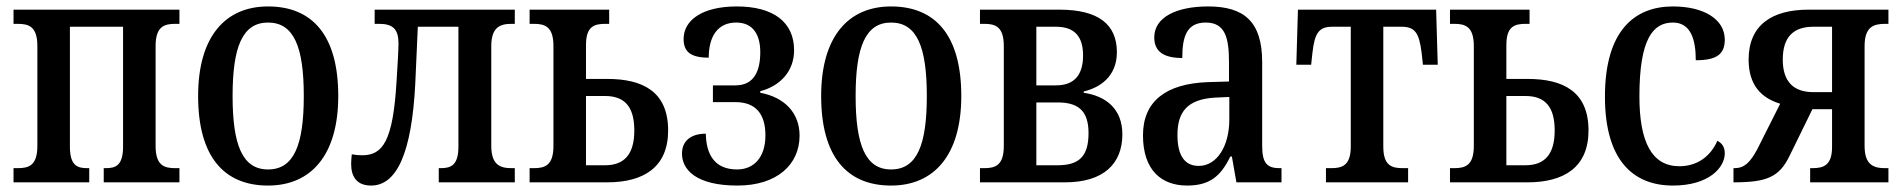

<svg xmlns="http://www.w3.org/2000/svg" viewBox="-20 -566 5905 596"><path d="M22 0H257V-44H251C221 -44 197 -51 197 -111V-483H362V-111C362 -51 338 -44 308 -44H302V0H537V-44H524C490 -44 463 -52 463 -113V-423C463 -484 490 -492 524 -492H537V-536H22V-492H35C69 -492 96 -484 96 -423V-113C96 -52 69 -44 35 -44H22Z M812 10C946 10 1030 -85 1030 -268C1030 -457 949 -546 812 -546C679 -546 595 -452 595 -268C595 -79 676 10 812 10ZM812 -40C732 -40 702 -117 702 -268C702 -419 732 -496 812 -496C893 -496 923 -419 923 -268C923 -117 893 -40 812 -40Z M1132 10C1212 10 1258 -92 1269 -305L1277 -483H1403V-111C1403 -53 1380 -44 1348 -44H1342V0H1578V-44H1568C1533 -44 1505 -54 1505 -113V-423C1505 -482 1533 -492 1568 -492H1578V-536H1143V-492H1157C1200 -492 1217 -475 1217 -431C1217 -411 1214 -361 1211 -314C1200 -127 1168 -84 1104 -84C1094 -84 1084 -85 1072 -87C1071 -77 1070 -67 1070 -57C1070 -17 1088 10 1132 10Z M1624 0H1865C1978 0 2054 -47 2054 -161C2054 -282 1975 -321 1865 -321H1799V-426C1799 -485 1825 -492 1860 -492H1871V-536H1624V-492H1637C1671 -492 1698 -484 1698 -423V-113C1698 -52 1671 -44 1637 -44H1624ZM1799 -53V-268H1858C1918 -268 1949 -236 1949 -161C1949 -87 1918 -53 1858 -53Z M2269 10C2393 10 2462 -56 2462 -145C2462 -215 2416 -264 2340 -278V-283C2402 -299 2445 -345 2445 -410C2445 -498 2380 -546 2267 -546C2161 -546 2102 -504 2102 -445C2102 -406 2123 -387 2180 -387C2180 -453 2208 -496 2265 -496C2321 -496 2340 -454 2340 -404C2340 -346 2321 -301 2263 -301H2193V-249H2263C2326 -249 2356 -212 2356 -146C2356 -76 2319 -40 2268 -40C2198 -40 2172 -87 2171 -151C2125 -151 2097 -129 2097 -89C2097 -40 2140 10 2269 10Z M2746 10C2880 10 2964 -85 2964 -268C2964 -457 2883 -546 2746 -546C2613 -546 2529 -452 2529 -268C2529 -79 2610 10 2746 10ZM2746 -40C2666 -40 2636 -117 2636 -268C2636 -419 2666 -496 2746 -496C2827 -496 2857 -419 2857 -268C2857 -117 2827 -40 2746 -40Z M3022 0H3286C3406 0 3464 -58 3464 -149C3464 -228 3413 -268 3344 -278V-282C3394 -294 3447 -328 3447 -404C3447 -490 3390 -536 3269 -536H3022V-492H3035C3069 -492 3096 -484 3096 -423V-113C3096 -52 3069 -44 3035 -44H3022ZM3197 -301V-483H3258C3318 -483 3342 -450 3342 -394C3342 -337 3318 -301 3258 -301ZM3197 -53V-248H3263C3325 -248 3359 -224 3359 -153C3359 -81 3330 -53 3263 -53Z M3665 10C3734 10 3769 -18 3799 -80H3804L3818 0H3958V-44H3952C3913 -44 3898 -60 3898 -113V-373C3898 -500 3841 -546 3730 -546C3633 -546 3563 -513 3563 -450C3563 -406 3592 -386 3650 -386C3650 -453 3664 -496 3723 -496C3783 -496 3795 -449 3795 -373V-313L3728 -311C3601 -306 3528 -253 3528 -146C3528 -37 3586 10 3665 10ZM3701 -51C3659 -51 3635 -81 3635 -147C3635 -219 3666 -258 3752 -263L3796 -265V-195C3796 -113 3758 -51 3701 -51Z M4096 0H4351V-44H4335C4301 -44 4274 -51 4274 -111V-483H4330C4372 -483 4385 -465 4393 -402L4397 -365H4443L4438 -536H4009L4004 -365H4050L4054 -402C4061 -465 4075 -483 4116 -483H4173V-111C4173 -51 4145 -44 4112 -44H4096Z M4481 0H4722C4835 0 4911 -47 4911 -161C4911 -282 4832 -321 4722 -321H4656V-426C4656 -485 4682 -492 4717 -492H4728V-536H4481V-492H4494C4528 -492 4555 -484 4555 -423V-113C4555 -52 4528 -44 4494 -44H4481ZM4656 -53V-268H4715C4775 -268 4806 -236 4806 -161C4806 -87 4775 -53 4715 -53Z M5173 10C5285 10 5334 -46 5334 -90C5334 -109 5326 -121 5311 -129C5290 -81 5249 -50 5193 -50C5107 -50 5069 -126 5069 -267C5069 -445 5111 -496 5173 -496C5228 -496 5244 -444 5244 -379C5308 -379 5334 -397 5334 -443C5334 -507 5268 -546 5173 -546C5055 -546 4962 -472 4962 -266C4962 -68 5050 10 5173 10Z M5361 0C5464 0 5503 -16 5535 -82L5606 -227H5667V-110C5667 -53 5641 -44 5606 -44H5599V0H5842V-44H5832C5796 -44 5768 -54 5768 -113V-423C5768 -483 5796 -492 5832 -492H5842V-536H5594C5480 -536 5408 -488 5408 -381C5408 -302 5447 -262 5506 -244L5435 -103C5413 -62 5395 -44 5364 -44H5361ZM5609 -280C5547 -280 5514 -313 5514 -381C5514 -450 5546 -483 5609 -483H5667V-280Z"/></svg>

Font: Noto Serif Condensed Medium
Style: Regular
Weight: 500
Width: 3
Designer: Monotype Design Team
Foundry: Monotype Imaging Inc.
Version: Version 2.015